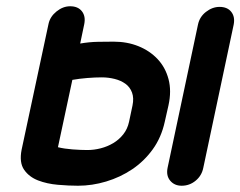

<svg xmlns="http://www.w3.org/2000/svg" viewBox="-20 -583 767 613"><path d="M506 -194Q495 -144 467.5 -106Q440 -68 402 -42.5Q364 -17 319 -3.5Q274 10 229 10Q200 10 165 7Q130 4 101.5 -7Q73 -18 57 -41Q41 -64 49 -105L135 -507Q140 -530 160.5 -546.5Q181 -563 204 -563Q229 -563 241.5 -547Q254 -531 249 -506L236 -444Q265 -449 293 -449.5Q321 -450 343 -450Q386 -450 422 -435.5Q458 -421 483 -394.5Q508 -368 518 -330.5Q528 -293 518 -247ZM403 -246Q408 -270 401.5 -287.5Q395 -305 380.5 -315.5Q366 -326 346 -331Q326 -336 305 -336Q284 -336 259 -334Q234 -332 211 -328L165 -113Q185 -108 211.5 -106Q238 -104 259 -104Q280 -104 301.5 -109.5Q323 -115 341.5 -126Q360 -137 373.5 -154Q387 -171 392 -194ZM612 -504Q617 -529 637.5 -545Q658 -561 681 -561Q706 -561 718.5 -545Q731 -529 726 -504L629 -47Q624 -22 604.5 -6Q585 10 560 10Q537 10 523.5 -6Q510 -22 515 -47Z"/></svg>

Font: VDS
Style: Bold Italic
Weight: 700
Designer: artmaker
Foundry: artmaker
Version: Version 1.000 2009 initial release